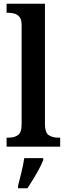

<svg xmlns="http://www.w3.org/2000/svg" viewBox="-20 -780 354 1021"><path d="M15 0V-48H26Q56 -48 75.5 -61.5Q95 -75 95 -120V-648Q95 -676 84 -689.5Q73 -703 57 -707.5Q41 -712 26 -712H15V-760H219V-120Q219 -75 239 -61.5Q259 -48 289 -48H300V0ZM76 208Q84 177 94 136Q104 95 109 61H210V71Q202 92 187.5 119Q173 146 156.5 173Q140 200 126 221H76Z"/></svg>

Font: Noto Serif Sinhala SemiCondensed SemiBold
Style: Regular
Weight: 600
Width: 4
Designer: Jelle Bosma - Monotype Design Team
Foundry: Monotype Imaging Inc.
Version: Version 2.007; ttfautohint (v1.8.4.7-5d5b)